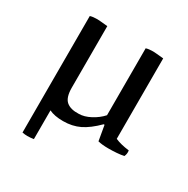

<svg xmlns="http://www.w3.org/2000/svg" viewBox="-154 -643 931 949"><g transform="rotate(30 311.5 -168.5)"><path d="M514 -500V-41Q545 -27 594 -21Q597 -2 589 14Q552 21 501 21Q466 21 442 15L427 -71H422Q375 -24 333.5 -4Q292 16 240 16Q190 16 160 1V165Q142 168 124 168Q110 168 95 165V-500Q111 -505 135 -505Q145 -505 195 -500V-149Q195 -93 219 -72.5Q243 -52 289 -54Q320 -54 355 -72.5Q390 -91 414 -118V-500Q430 -505 454 -505Q464 -505 514 -500Z"/></g></svg>

Font: Alike
Style: Regular
Weight: 400
Designer: Cyreal (www.cyreal.org)
Foundry: Cyreal (www.cyreal.org)
Version: Version 1.212